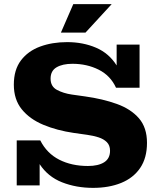

<svg xmlns="http://www.w3.org/2000/svg" viewBox="-20 -898 774 930"><path d="M275 -740 335 -878H521L394 -740ZM61 0V-218H175Q207 -155 267 -124.5Q327 -94 406 -94Q456 -94 484.5 -112Q513 -130 513 -168Q513 -194 497.5 -209.5Q482 -225 456.5 -233Q431 -241 402 -245L338 -254Q256 -266 190 -293.5Q124 -321 85.5 -368.5Q47 -416 47 -488Q47 -560 81.5 -605.5Q116 -651 174.5 -672.5Q233 -694 305 -694Q382 -694 445 -667Q508 -640 545 -581V-682H656V-473H542Q515 -532 458 -560.5Q401 -589 331 -589Q283 -589 254 -572Q225 -555 225 -517Q225 -479 256 -462.5Q287 -446 328 -440L392 -431Q478 -419 546 -394.5Q614 -370 653 -325Q692 -280 692 -206Q692 -133 659 -84.5Q626 -36 567 -12Q508 12 431 12Q349 12 280.5 -15Q212 -42 172 -103V0Z"/></svg>

Font: Montagu Slab 16pt
Style: Bold
Weight: 700
Designer: Florian Karsten
Foundry: Florian Karsten
Version: Version 1.000; ttfautohint (v1.8.3)